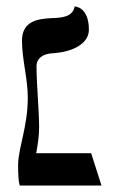

<svg xmlns="http://www.w3.org/2000/svg" viewBox="-20 -574 366 594"><path d="M66 -272C66 -182 36 -115 36 -63C36 -35 37 -14 41 0H294L262 -100H92C97 -128 101 -152 101 -181C101 -232 93 -313 93 -369C93 -394 113 -407 140 -409C211 -413 255 -442 255 -482C255 -554 211 -554 211 -554C205 -521 170 -519 141 -518C95 -516 48 -508 48 -448C48 -391 66 -330 66 -272Z"/></svg>

Font: Libertinus Serif Display
Style: Regular
Weight: 400
Designer: Philipp H. Poll
Foundry: Khaled Hosny
Version: Version 6.1